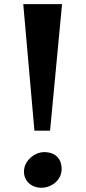

<svg xmlns="http://www.w3.org/2000/svg" viewBox="-20 -889 415 923"><path d="M145.5 -260.7H220.7L278.3 -869.1H91.8ZM95.2 -64C95.2 -14.6 136.2 13.7 177.7 13.7C226.6 13.7 276.4 -21.5 276.4 -77.6C276.4 -121.6 250 -157.7 192.4 -157.7C147 -157.7 95.2 -117.2 95.2 -64Z"/></svg>

Font: Merriweather
Style: Bold
Weight: 700
Designer: Eben Sorkin ( eben@eyebytes.com )
Foundry: Sorkin Type Co.
Version: Version 1.003